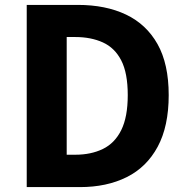

<svg xmlns="http://www.w3.org/2000/svg" viewBox="-20 -763 762 783"><path d="M89 0V-743H297Q411 -743 494 -703.5Q577 -664 622.5 -583Q668 -502 668 -375Q668 -248 623 -164.5Q578 -81 496.5 -40.5Q415 0 306 0ZM252 -132H287Q351 -132 399.5 -155.5Q448 -179 474.5 -232.5Q501 -286 501 -375Q501 -465 474.5 -516.5Q448 -568 399.5 -590Q351 -612 287 -612H252Z"/></svg>

Font: Noto Sans TC Thin ExtraBold
Style: Regular
Weight: 800
Version: Version 2.004-H2;hotconv 1.0.118;makeotfexe 2.5.65603